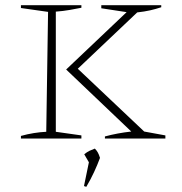

<svg xmlns="http://www.w3.org/2000/svg" viewBox="-20 -536 703 743"><path d="M61 0V-10Q86 -17 111 -21Q136 -25 159 -26L166 -490L61 -505V-516H295V-506Q275 -502 249.5 -497.5Q224 -493 196 -491V-26L295 -12V0ZM386 0V-8Q434 -21 488 -27L236 -267L470 -489L372 -504V-516H604V-508Q583 -501 561 -496Q539 -491 511 -488L281 -270L538 -27L620 -12V0ZM305 184 324 92 306 61Q317 52 326.5 47.5Q336 43 347 39Q354 46 358.5 54Q363 62 367 75Q357 102 344 130Q331 158 314 187Z"/></svg>

Font: Piazzolla SC Thin
Style: Regular
Weight: 100
Designer: Juan Pablo del Peral
Foundry: Huerta Tipografica
Version: Version 1.330